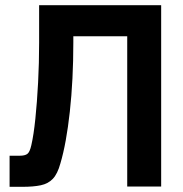

<svg xmlns="http://www.w3.org/2000/svg" viewBox="-20 -720 708 741"><path d="M17 1V-119H56Q76 -119 85.5 -126Q95 -133 101 -160Q110 -199 116.5 -262Q123 -325 127 -401Q131 -477 131 -555V-700H602V0H471V-580H263V-556Q263 -412 249.5 -289Q236 -166 213 -89Q202 -49 184 -30Q166 -11 137.5 -5Q109 1 67 1Z"/></svg>

Font: Zen Kaku Gothic Antique Black
Style: Regular
Weight: 900
Designer: Yoshimichi Ohira
Foundry: Positype
Version: Version 1.001